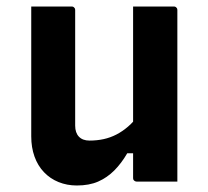

<svg xmlns="http://www.w3.org/2000/svg" viewBox="-20 -558 640 590"><path d="M200 -538Q204 -538 206 -536.5Q208 -535 209.5 -533Q211 -531 211 -527Q211 -483 211 -436.5Q211 -390 211 -344Q211 -298 211 -254.5Q211 -211 211 -172Q211 -150 222.5 -138Q234 -126 255 -126Q278 -126 298.5 -130.5Q319 -135 337.5 -144.5Q356 -154 373.5 -169Q391 -184 406 -205V-87H371Q353 -56 331 -34Q309 -12 281.5 0Q254 12 216 12Q186 12 160 1.5Q134 -9 115 -29Q96 -49 86 -77Q76 -105 76 -139Q76 -184 76 -229Q76 -274 76 -319Q76 -364 76 -409Q76 -441 76 -473.5Q76 -506 76 -538Q107 -538 138.5 -538Q170 -538 200 -538ZM514 -538Q518 -538 520 -536.5Q522 -535 523.5 -533Q525 -531 525 -527Q525 -455 525 -384Q525 -313 525 -241.5Q525 -170 525 -98Q525 -79 525 -62Q525 -45 525 -29Q525 -13 525 0Q503 0 481.5 0Q460 0 439.5 0Q419 0 400 0Q397 0 394.5 -1.5Q392 -3 390.5 -5Q389 -7 389 -11Q389 -99 389 -187Q389 -275 389 -362.5Q389 -450 389 -538Q411 -538 431.5 -538Q452 -538 472.5 -538Q493 -538 514 -538Z"/></svg>

Font: Recursive
Style: Bold
Weight: 700
Version: Version 1.085